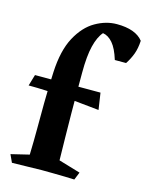

<svg xmlns="http://www.w3.org/2000/svg" viewBox="-113 -818 688 889"><g transform="rotate(15 231.0 -373.0)"><path d="M109 -455Q114 -560 148.5 -624Q183 -688 233.5 -717Q284 -746 336 -746Q426 -746 462 -700Q460 -663 450 -636Q440 -609 423 -583H369Q353 -635 331.5 -660Q310 -685 284 -689Q262 -664 250 -615.5Q238 -567 238 -487Q238 -451 238 -400.5Q238 -350 238.5 -292Q239 -234 240 -176Q241 -118 242 -68L346 -37L331 0Q314 -1 286 -1.5Q258 -2 228 -2.5Q198 -3 174 -3Q144 -2 103.5 -1.5Q63 -1 32 0L15 -37L102 -58Q104 -125 104 -183Q104 -241 104.5 -305Q105 -369 109 -455ZM30 -420H344L356 -340Q271 -349 184 -357.5Q97 -366 14 -366Z"/></g></svg>

Font: Alkalami
Style: Regular
Weight: 400
Designer: Becca Hirsbrunner Spalinger
Foundry: SIL International
Version: Version 2.000